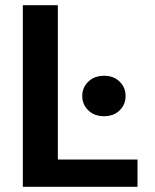

<svg xmlns="http://www.w3.org/2000/svg" viewBox="-20 -720 598 740"><path d="M68 0V-700H203V-105H510V0ZM381 -272Q344 -272 320.5 -294.5Q297 -317 297 -350Q297 -383 320.5 -405.5Q344 -428 381 -428Q418 -428 441 -405.5Q464 -383 464 -350Q464 -317 441 -294.5Q418 -272 381 -272Z"/></svg>

Font: DM Sans 17pt
Style: Bold
Weight: 700
Version: Version 4.004;gftools[0.9.30]